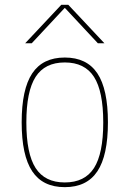

<svg xmlns="http://www.w3.org/2000/svg" viewBox="-20 -770 540 800"><path d="M415 -589.8H387.7L251 -736.3H249L112.3 -589.8H85L235.4 -750H264.6ZM128.4 -69.8Q167 -9.8 250 -9.8Q333 -9.8 371.6 -69.8Q410.2 -129.9 410.2 -259.8Q410.2 -389.6 371.6 -449.7Q333 -509.8 250 -509.8Q167 -509.8 128.4 -449.7Q89.8 -389.6 89.8 -259.8Q89.8 -129.9 128.4 -69.8ZM385.7 -56.2Q341.8 9.8 250 9.8Q158.2 9.8 114.3 -56.2Q70.3 -122.1 70.3 -260.3Q70.3 -398.4 114.3 -464.4Q158.2 -530.3 250 -530.3Q341.8 -530.3 385.7 -464.4Q429.7 -398.4 429.7 -260.3Q429.7 -122.1 385.7 -56.2Z"/></svg>

Font: Mgen+ 1m thin
Style: Regular
Weight: 100
Designer: [Source Han Sans]
Ryoko NISHIZUKA  (kana & ideographs); Paul D. Hunt (Latin, Greek & Cyrillic); Wenlong ZHANG  (bopomofo
Version: Version 1.059.20150602